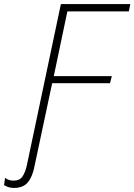

<svg xmlns="http://www.w3.org/2000/svg" viewBox="-104 -734 662 946"><path d="M-35 192Q-52 192 -64 187.5Q-76 183 -84 178L-79 142Q-74 147 -63 151.5Q-52 156 -37 156Q-7 156 6.5 136Q20 116 28 82L196 -714H538L531 -678H228L161 -359H447L438 -324H153L66 85Q56 137 33 164.5Q10 192 -35 192Z"/></svg>

Font: Noto Sans Disp ExtLt
Style: Italic
Weight: 200
Italic angle: -12°
Designer: Monotype Design Team
Foundry: Monotype Imaging Inc.
Version: Version 2.000;GOOG;noto-source:20170915:90ef993387c0